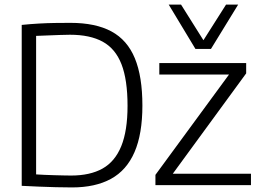

<svg xmlns="http://www.w3.org/2000/svg" viewBox="-20 -810 1141 840"><path d="M295 10Q261 10 224.5 9Q188 8 150.5 6.5Q113 5 75 3V-701Q115 -705 150.5 -707Q186 -709 220 -709.5Q254 -710 288 -710Q398 -710 467.5 -672.5Q537 -635 570 -555Q603 -475 603 -348Q603 -224 568.5 -144.5Q534 -65 465.5 -27.5Q397 10 295 10ZM291 -42Q374 -42 428.5 -72.5Q483 -103 510.5 -170.5Q538 -238 538 -347Q538 -461 511.5 -529Q485 -597 429.5 -627.5Q374 -658 286 -658Q268 -658 242 -657Q216 -656 189.5 -655Q163 -654 138 -653V-47Q154 -46 175 -45Q196 -44 217.5 -43.5Q239 -43 258 -42.5Q277 -42 291 -42ZM660 0V-45L982 -484H677V-534H1057V-489L736 -50H1078V0ZM1022 -790 903 -596H835L718 -790H772L870 -634L969 -790Z"/></svg>

Font: Georama ExtraCondensed Thin Light
Style: Regular
Weight: 300
Version: Version 1.001